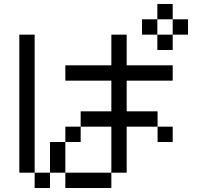

<svg xmlns="http://www.w3.org/2000/svg" viewBox="-20 -943 1040 963"><path d="M307.7 -230.8V-307.7H384.6V-230.8ZM538.5 -615.4V-769.2H615.4V-615.4H846.2V-538.5H615.4V-384.6H770.4V-307.7H846.2V-230.8H770.4V-307.7H615.4V-76.9H538.5V-307.7H384.6V-384.6H538.5V-538.5H307.7V-615.4ZM307.7 -76.9H230.8V-230.8H307.7ZM307.7 -76.9H538.5V0H307.7ZM230.8 -76.9V0H153.8V-76.9ZM153.8 -76.9H76.9V-769.2H153.8ZM846.2 -846.2H769.2V-923.1H846.2ZM846.2 -769.2V-846.2H923.1V-769.2ZM769.2 -769.2H846.2V-692.3H769.2ZM692.3 -846.2H769.2V-769.2H692.3Z"/></svg>

Font: Mintsoda - Lime Green 13x16
Style: Regular
Weight: 400
Designer: Mintsoda-15
Version: Version 1.0